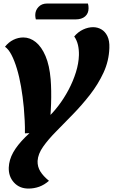

<svg xmlns="http://www.w3.org/2000/svg" viewBox="-20 -895 648 1102"><path d="M143.3 187.3Q92 187.3 60.3 152.7Q28.7 118 30.3 66.7Q32 22.7 55.5 -19.7Q79 -62 125.5 -108.2Q172 -154.3 242.7 -209.3Q280.3 -242.7 313.8 -286.3Q347.3 -330 373.5 -379.5Q399.7 -429 415.7 -480.2Q431.7 -531.3 433 -578.7Q433.7 -610.7 427.3 -637.5Q421 -664.3 406 -685.7Q428 -712 457 -725.5Q486 -739 514.3 -739Q540.3 -739 562 -726.3Q583.7 -713.7 596.5 -687.3Q609.3 -661 607.7 -619.7Q605.3 -545.7 574.5 -478.8Q543.7 -412 497 -352Q450.3 -292 398.3 -238.7Q348.7 -187.3 303 -141.3Q257.3 -95.3 227.7 -53.3Q198 -11.3 195.7 29Q194.7 61.7 211.3 88.7Q228 115.7 261 142.7Q234.7 166 205 176.7Q175.3 187.3 143.3 187.3ZM123 -129.7Q123.7 -165 121.8 -202.2Q120 -239.3 116.7 -277.7Q110.7 -341 100.8 -397.8Q91 -454.7 76.8 -501.3Q62.7 -548 45.8 -580.3Q29 -612.7 8.7 -626.7Q29.3 -653 56.8 -666.5Q84.3 -680 113.7 -680Q152.3 -680 185.5 -653.2Q218.7 -626.3 241.3 -573.2Q264 -520 270.7 -440Q275.7 -376 273.2 -299.5Q270.7 -223 260.3 -135ZM185.7 -783.7Q184 -790 183.2 -796Q182.3 -802 182.3 -808Q182.3 -835.3 200.8 -855Q219.3 -874.7 249.7 -874.7H484.7Q486.7 -868.3 487.5 -861.5Q488.3 -854.7 488.3 -847.7Q488.3 -818 468.5 -800.8Q448.7 -783.7 414.3 -783.7Z"/></svg>

Font: Sansita Swashed Light
Style: Regular
Weight: 300
Designer: Pablo Cosgaya
Foundry: Omnibus-Type
Version: Version 1.003